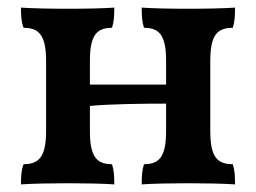

<svg xmlns="http://www.w3.org/2000/svg" viewBox="-20 -481 672 504"><path d="M532 -137V-321C532 -389 550 -408 591 -408C596 -423 597 -439 597 -461C567 -459 520 -458 473 -458C427 -458 381 -459 352 -461C352 -439 353 -423 358 -408C398 -408 416 -389 416 -321V-259H216V-321C216 -389 234 -408 274 -408C279 -423 280 -439 280 -461C251 -459 205 -458 159 -458C112 -458 65 -459 35 -461C35 -439 36 -423 42 -408C82 -408 101 -389 101 -321V-137C101 -69 82 -50 42 -50C36 -35 35 -19 35 3C65 1 112 0 159 0C205 0 251 1 280 3C280 -19 279 -35 274 -50C234 -50 216 -69 216 -137V-203C269 -208 359 -209 416 -209V-137C416 -69 398 -50 358 -50C353 -35 352 -19 352 3C381 1 427 0 473 0C520 0 567 1 597 3C597 -19 596 -35 591 -50C550 -50 532 -69 532 -137Z"/></svg>

Font: Vollkorn Semibold
Style: Regular
Weight: 600
Designer: Friedrich Althausen
Foundry: Friedrich Althausen
Version: Version 4.015;PS 004.015;hotconv 1.0.88;makeotf.lib2.5.64775